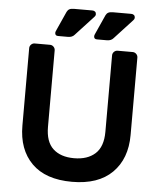

<svg xmlns="http://www.w3.org/2000/svg" viewBox="-60 -951 839 1013"><g transform="rotate(5 359.5 -445.0)"><path d="M638 -692C632.7 -697.3 626.3 -700 619 -700H539C531.7 -700 525.3 -697.3 520 -692C514.7 -686.7 512 -680.3 512 -673V-268C512 -215.3 498.3 -176.7 471 -152C443.7 -127.3 406.3 -115 359 -115C311.7 -115 274.7 -127.3 248 -152C221.3 -176.7 208 -215.3 208 -268V-673C208 -680.3 205.3 -686.7 200 -692C194.7 -697.3 188.3 -700 181 -700H100C92.7 -700 86.3 -697.3 81 -692C75.7 -686.7 73 -680.3 73 -673V-263C73 -178.3 97.3 -111.7 146 -63C194.7 -14.3 265.7 10 359 10C451.7 10 522.7 -14.5 572 -63.5C621.3 -112.5 646 -179 646 -263V-673C646 -680.3 643.3 -686.7 638 -692ZM266.5 -895.5C260.8 -892.5 256.3 -887.7 253 -881L208 -781C204.7 -774.3 203 -769.3 203 -766C203 -755.3 208.3 -750 219 -750H272C286.7 -750 298 -754.7 306 -764L402 -868C406 -872 408 -876.3 408 -881C408 -887 406.2 -891.7 402.5 -895C398.8 -898.3 394 -900 388 -900H290C280 -900 272.2 -898.5 266.5 -895.5ZM472.5 -895.5C466.8 -892.5 462.3 -887.7 459 -881L414 -781C410.7 -774.3 409 -769.3 409 -766C409 -755.3 414.3 -750 425 -750H478C492.7 -750 504 -754.7 512 -764L608 -868C612 -872 614 -876.3 614 -881C614 -887 612.2 -891.7 608.5 -895C604.8 -898.3 600 -900 594 -900H496C486 -900 478.2 -898.5 472.5 -895.5Z"/></g></svg>

Font: Rubik
Style: Regular
Weight: 500
Designer: Hubert & Fischer
Foundry: Hubert & Fischer
Version: Version 1.100